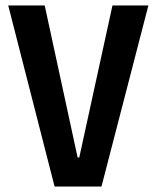

<svg xmlns="http://www.w3.org/2000/svg" viewBox="-20 -680 571 700"><path d="M179 0 10 -660H143L263 -106H269L390 -660H521L350 0Z"/></svg>

Font: Bricolage Grotesque 72pt SemiCondensed SemiBold
Style: Regular
Weight: 600
Width: 4
Designer: Mathieu Triay
Foundry: Atelier Triay
Version: Version 1.001;gftools[0.9.33.dev8+g029e19f]